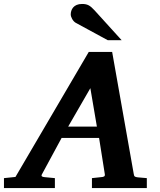

<svg xmlns="http://www.w3.org/2000/svg" viewBox="-73 -949 807 969"><path d="M668 0V-50C646 -52 622 -54 622 -54C607 -56 604 -58 602 -71L493 -687H375L5 -56L-53 -50V0H204V-50C179 -52 152 -55 152 -55C139 -56 133 -60 139 -70L238 -253H427L456 -70C458 -58 450 -56 437 -55C437 -55 412 -52 391 -50V0ZM416 -310H271L383 -504ZM541 -746 404 -897C381 -922 368 -929 341 -929C298 -929 284 -900 284 -876C284 -863 295 -842 309 -834L471 -746Z"/></svg>

Font: Veleka
Style: Bold Italic
Weight: 700
Italic angle: -12°
Designer: Stefan Peev, Context Ltd, 2016; SIL International, 1997-2014.
Foundry: Stefan Peev, Context Ltd, 2016
Version: Version 5.000